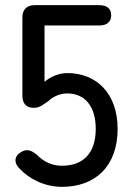

<svg xmlns="http://www.w3.org/2000/svg" viewBox="-20 -720 509 746"><path d="M221 6C350 6 437 -74 437 -219C437 -359 353 -436 242 -436C210 -436 177 -423 153 -402V-621H365C396 -621 412 -635 412 -661C412 -686 396 -700 365 -700H115C84 -700 67 -683 67 -652V-348C67 -317 83 -301 111 -301C135 -301 148 -314 169 -328C185 -344 213 -357 241 -357C310 -357 352 -307 352 -219C352 -128 306 -76 221 -76C183 -76 150 -91 124 -118C101 -137 83 -143 60 -128C37 -114 32 -89 55 -66C97 -21 158 6 221 6Z"/></svg>

Font: 寒蝉半圆体
Style: Regular
Weight: 400
Designer: Yoshimichi Ohira & Warren
Foundry: ChillType
Version: Version 1.800;Glyphs 3.1.1 (3135)